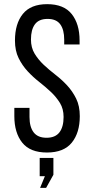

<svg xmlns="http://www.w3.org/2000/svg" viewBox="-20 -727 458 924"><path d="M207 -707C154.3 -707 115.3 -691.3 90 -660C64.7 -628.7 52 -586 52 -532C52 -499.3 57.8 -471.2 69.5 -447.5C81.2 -423.8 95.7 -402.7 113 -384C130.3 -365.3 149 -348.2 169 -332.5C189 -316.8 207.7 -300.8 225 -284.5C242.3 -268.2 256.8 -250.5 268.5 -231.5C280.2 -212.5 286 -190 286 -164C286 -132 279.3 -107.3 266 -90C252.7 -72.7 232 -64 204 -64C176 -64 155.3 -72.7 142 -90C128.7 -107.3 122 -132 122 -164V-208H49V-168C49 -114.7 61.7 -72.2 87 -40.5C112.3 -8.8 152 7 206 7C260 7 299.8 -8.8 325.5 -40.5C351.2 -72.2 364 -114.7 364 -168C364 -200.7 358.2 -228.8 346.5 -252.5C334.8 -276.2 320.3 -297.3 303 -316C285.7 -334.7 266.8 -351.8 246.5 -367.5C226.2 -383.2 207.3 -399.2 190 -415.5C172.7 -431.8 158.2 -449.7 146.5 -469C134.8 -488.3 129 -511 129 -537C129 -568.3 135.3 -592.7 148 -610C160.7 -627.3 181 -636 209 -636C237 -636 257.3 -627.3 270 -610C282.7 -592.7 289 -568 289 -536V-513H363V-532C363 -585.3 350.3 -627.8 325 -659.5C299.7 -691.2 260.3 -707 207 -707ZM196 121 173 177H202L237 114V33H171V121Z"/></svg>

Font: Bebas Neue Regular two
Style: Regular2
Weight: 400
Designer: Ryoichi Tsunekawa & LGV (GE)
Foundry: Free Software Foundation, Inc.
Version: Version 1.003 August 13, 2016